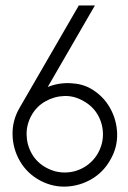

<svg xmlns="http://www.w3.org/2000/svg" viewBox="-20 -680 470 704"><path d="M129 -17Q80 -43 53.5 -88.5Q27 -134 26 -186.5Q25 -239 52 -285L269 -660H328L155 -361Q194 -377 238 -375Q282 -373 313 -355Q358 -329 383 -285Q408 -241 409.5 -190Q411 -139 384 -93Q359 -49 317 -24Q275 1 225.5 4Q176 7 129 -17ZM148 -66Q182 -47 219 -47.5Q256 -48 288 -66.5Q320 -85 339 -118Q358 -152 357.5 -189Q357 -226 339 -258Q321 -290 287 -309Q253 -329 216.5 -328Q180 -327 147.5 -309Q115 -291 96 -258Q77 -224 77.5 -187Q78 -150 96 -117.5Q114 -85 148 -66Z"/></svg>

Font: Lil Grotesk Light
Style: Regular
Weight: 300
Designer: Bastien Sozeau
Foundry: NBR — Bastien Sozeau
Version: Version 3.003; ttfautohint (v1.8.4.7-5d5b);gftools[0.9.33]